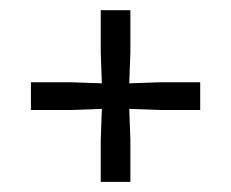

<svg xmlns="http://www.w3.org/2000/svg" viewBox="-20 -412 454 377"><path d="M236 -54.9H177.8V-136.7L180 -198.2L118.9 -196H40.7V-250.5H118.9L180 -248.4L177.8 -309.8V-392H236V-309.8L233.8 -248.4L294.9 -250.5H373.1V-196H294.9L233.8 -198.2L236 -136.7Z"/></svg>

Font: Rasa
Style: Regular
Weight: 400
Version: Version 1.000;PS 1.000;hotconv 1.0.88;makeotf.lib2.5.647800;